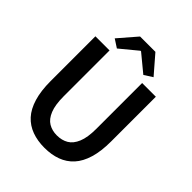

<svg xmlns="http://www.w3.org/2000/svg" viewBox="-259 -1094 1258 1258"><g transform="rotate(45 370.0 -465.5)"><path d="M371 14Q307 14 255 -5Q203 -24 166.5 -64Q130 -104 110.5 -169Q91 -234 91 -324V-739H222V-314Q222 -235 241 -188Q260 -141 293.5 -121Q327 -101 371 -101Q417 -101 451 -121Q485 -141 504.5 -188Q524 -235 524 -314V-739H651V-324Q651 -234 631.5 -169Q612 -104 575.5 -64Q539 -24 487.5 -5Q436 14 371 14ZM247 -782 190 -819 299 -945H441L550 -819L492 -782L372 -881H367Z"/></g></svg>

Font: Noto Sans JP Thin SemiBold
Style: Regular
Weight: 600
Version: Version 2.004-H2;hotconv 1.0.118;makeotfexe 2.5.65603